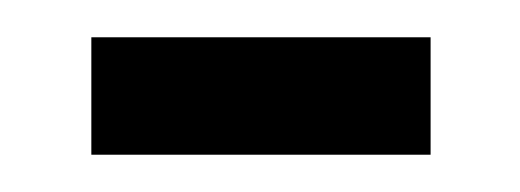

<svg xmlns="http://www.w3.org/2000/svg" viewBox="-20 -340 279 103"><path d="M29 -257V-320H211V-257Z"/></svg>

Font: Ubuntu Sans Condensed
Style: Regular
Weight: 400
Width: 3
Designer: Dalton Maag Ltd
Foundry: Dalton Maag Ltd
Version: Version 1.006; ttfautohint (v1.8.4.7-5d5b)